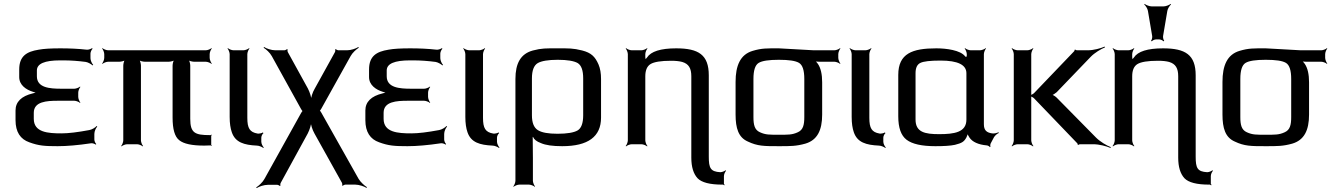

<svg xmlns="http://www.w3.org/2000/svg" viewBox="-20 -743 6857 989"><path d="M154 -131V-162C154 -220 220 -224 278 -224H363C372 -224 387 -218 392 -213L394 -215C389 -220 383 -235 383 -244V-266C383 -275 389 -290 394 -295L392 -297C387 -292 372 -286 363 -286H295C236 -286 170 -291 170 -350V-380C170 -415 210 -432 290 -432H306C345 -432 384 -429 422 -424C434 -422 451 -412 457 -406L460 -409C454 -415 446 -431 446 -443V-467C446 -475 452 -488 457 -492L454 -495C449 -491 435 -486 427 -487C383 -492 338 -494 291 -494C243 -494 206 -492 179 -487C117 -477 79 -454 79 -385V-346C79 -305 114 -281 150 -270C158 -268 168 -264 174 -264V-268C168 -268 157 -264 149 -262C90 -248 60 -218 60 -174V-124C60 -63 85 -26 131 -10C180 8 211 10 277 10C324 10 382 5 449 -5C457 -6 469 -2 473 2L476 -1C471 -5 466 -17 466 -24V-53C466 -67 474 -84 481 -91L478 -94C471 -86 453 -75 440 -73C381 -62 333 -56 297 -56C227 -56 154 -61 154 -131Z M960 -131V-405C960 -414 956 -431 951 -436L949 -434C954 -429 971 -425 980 -425H1040C1049 -425 1064 -419 1069 -414L1071 -416C1066 -421 1060 -436 1060 -445V-464C1060 -473 1066 -488 1071 -493L1069 -495C1064 -490 1049 -484 1040 -484H537C528 -484 513 -490 508 -495L506 -493C511 -488 517 -473 517 -464V-445C517 -436 511 -421 506 -416L508 -414C513 -419 528 -425 537 -425H595C604 -425 621 -429 626 -434L624 -436C619 -431 615 -414 615 -405V-20C615 -11 609 4 604 9L606 11C611 6 626 0 635 0H686C695 0 710 6 715 11L717 9C712 4 706 -11 706 -20V-405C706 -414 702 -431 697 -436L695 -434C700 -429 717 -425 726 -425H849C858 -425 875 -429 880 -434L878 -436C873 -431 869 -414 869 -405V-137C869 -78 880 -39 903 -21C926 -2 969 7 1032 7C1038 7 1056 6 1065 6C1067 6 1067 8 1068 9L1071 6C1070 6 1068 4 1068 3V-44C1068 -45 1070 -46 1071 -47L1068 -50C1067 -49 1066 -47 1065 -47H1061C984 -47 960 -58 960 -131Z M1254 -136V-464C1254 -473 1260 -488 1265 -493L1263 -495C1258 -490 1243 -484 1234 -484H1183C1174 -484 1159 -490 1154 -495L1152 -493C1157 -488 1163 -473 1163 -464V-141C1163 -108 1167 -82 1174 -62C1192 -9 1238 4 1303 7C1314 7 1330 14 1336 19L1339 17C1333 11 1326 -3 1326 -13V-34C1326 -42 1332 -54 1337 -57L1334 -61C1330 -57 1315 -54 1307 -55C1266 -62 1254 -83 1254 -136Z M1531 -161 1342 179C1333 196 1312 215 1300 222L1302 226C1314 218 1340 209 1360 209H1408C1412 209 1420 213 1421 215L1425 213C1423 211 1424 202 1426 199L1565 -55C1575 -74 1584 -103 1584 -119H1580C1580 -103 1589 -74 1600 -55L1741 198C1743 201 1744 210 1742 212L1746 214C1747 212 1755 208 1759 208H1810C1829 208 1856 217 1868 225L1870 221C1858 214 1837 195 1827 178L1635 -163C1634 -166 1627 -175 1625 -175V-171C1627 -171 1634 -180 1635 -183L1786 -454C1795 -471 1816 -490 1828 -497L1826 -501C1814 -493 1788 -484 1768 -484H1723C1719 -484 1711 -488 1710 -490L1706 -488C1708 -486 1707 -477 1705 -474L1601 -286C1590 -268 1581 -239 1581 -223H1585C1585 -239 1576 -268 1566 -287L1463 -474C1461 -477 1460 -486 1462 -488L1458 -490C1457 -488 1449 -484 1445 -484H1398C1378 -484 1352 -493 1340 -501L1338 -497C1350 -490 1371 -471 1380 -454L1531 -181C1532 -178 1539 -169 1541 -169V-173C1539 -173 1532 -164 1531 -161Z M1956 -131V-162C1956 -220 2022 -224 2080 -224H2165C2174 -224 2189 -218 2194 -213L2196 -215C2191 -220 2185 -235 2185 -244V-266C2185 -275 2191 -290 2196 -295L2194 -297C2189 -292 2174 -286 2165 -286H2097C2038 -286 1972 -291 1972 -350V-380C1972 -415 2012 -432 2092 -432H2108C2147 -432 2186 -429 2224 -424C2236 -422 2253 -412 2259 -406L2262 -409C2256 -415 2248 -431 2248 -443V-467C2248 -475 2254 -488 2259 -492L2256 -495C2251 -491 2237 -486 2229 -487C2185 -492 2140 -494 2093 -494C2045 -494 2008 -492 1981 -487C1919 -477 1881 -454 1881 -385V-346C1881 -305 1916 -281 1952 -270C1960 -268 1970 -264 1976 -264V-268C1970 -268 1959 -264 1951 -262C1892 -248 1862 -218 1862 -174V-124C1862 -63 1887 -26 1933 -10C1982 8 2013 10 2079 10C2126 10 2184 5 2251 -5C2259 -6 2271 -2 2275 2L2278 -1C2273 -5 2268 -17 2268 -24V-53C2268 -67 2276 -84 2283 -91L2280 -94C2273 -86 2255 -75 2242 -73C2183 -62 2135 -56 2099 -56C2029 -56 1956 -61 1956 -131Z M2468 -136V-464C2468 -473 2474 -488 2479 -493L2477 -495C2472 -490 2457 -484 2448 -484H2397C2388 -484 2373 -490 2368 -495L2366 -493C2371 -488 2377 -473 2377 -464V-141C2377 -108 2381 -82 2388 -62C2406 -9 2452 4 2517 7C2528 7 2544 14 2550 19L2553 17C2547 11 2540 -3 2540 -13V-34C2540 -42 2546 -54 2551 -57L2548 -61C2544 -57 2529 -54 2521 -55C2480 -62 2468 -83 2468 -136Z M2726 -37C2731 -25 2744 -14 2766 -6C2791 5 2827 10 2876 10C3009 10 3076 -39 3076 -137V-336C3076 -365 3072 -390 3063 -411C3045 -452 3025 -471 2979 -483C2931 -495 2910 -494 2851 -494C2792 -494 2771 -495 2725 -483C2662 -466 2635 -417 2635 -336V188C2635 197 2629 212 2624 217L2626 219C2631 214 2646 208 2655 208H2705C2714 208 2729 214 2734 219L2736 217C2731 212 2725 197 2725 188V71C2725 52 2724 -9 2724 -36C2724 -38 2726 -41 2726 -42L2722 -41C2722 -40 2725 -39 2726 -37ZM2984 -149C2984 -108 2974 -82 2955 -71C2936 -60 2901 -54 2852 -54C2804 -54 2770 -60 2750 -73C2730 -86 2720 -111 2720 -149V-339C2720 -380 2730 -406 2750 -418C2769 -429 2804 -435 2853 -435C2902 -435 2937 -429 2956 -418C2975 -406 2984 -380 2984 -339V-149Z M3631 64V-355C3631 -461 3578 -494 3463 -494C3383 -494 3333 -478 3313 -447C3310 -442 3303 -437 3302 -433L3306 -431C3307 -435 3304 -443 3304 -448V-464C3304 -473 3310 -488 3315 -493L3313 -495C3308 -490 3293 -484 3284 -484H3234C3225 -484 3210 -490 3205 -495L3203 -493C3208 -488 3214 -473 3214 -464V-20C3214 -11 3208 4 3203 9L3205 11C3210 6 3225 0 3234 0H3284C3293 0 3308 6 3313 11L3315 9C3310 4 3304 -11 3304 -20V-350C3304 -381 3313 -402 3331 -413C3349 -424 3384 -430 3437 -430C3460 -430 3479 -428 3494 -424C3528 -414 3541 -391 3541 -350V69C3541 117 3552 152 3573 175C3594 197 3637 208 3700 208H3705C3707 208 3709 211 3710 212L3713 209C3712 208 3709 206 3709 204V164C3709 155 3715 141 3720 137L3717 134C3712 139 3699 144 3690 144C3640 141 3631 123 3631 64Z M3992 -494C3929 -494 3904 -495 3857 -481C3793 -462 3769 -405 3769 -321V-153C3769 -82 3784 -35 3832 -14C3882 10 3916 10 3992 10C4053 10 4081 10 4128 -3C4190 -21 4215 -72 4215 -153V-319C4215 -360 4208 -392 4193 -414C4188 -421 4181 -429 4176 -432L4174 -429C4179 -426 4191 -425 4199 -425H4278C4287 -425 4302 -419 4307 -414L4309 -416C4304 -421 4298 -436 4298 -445V-464C4298 -473 4304 -488 4309 -493L4307 -495C4302 -490 4287 -484 4278 -484H4171C4154 -484 4010 -494 3992 -494ZM4123 -140C4123 -100 4117 -74 4090 -62C4060 -48 4039 -49 3992 -49C3945 -49 3924 -48 3894 -62C3867 -74 3861 -100 3861 -140V-336C3861 -381 3870 -408 3888 -419C3906 -430 3941 -435 3992 -435C4043 -435 4078 -430 4096 -419C4114 -408 4123 -381 4123 -336V-140Z M4458 -136V-464C4458 -473 4464 -488 4469 -493L4467 -495C4462 -490 4447 -484 4438 -484H4387C4378 -484 4363 -490 4358 -495L4356 -493C4361 -488 4367 -473 4367 -464V-141C4367 -108 4371 -82 4378 -62C4396 -9 4442 4 4507 7C4518 7 4534 14 4540 19L4543 17C4537 11 4530 -3 4530 -13V-34C4530 -42 4536 -54 4541 -57L4538 -61C4534 -57 4519 -54 4511 -55C4470 -62 4458 -83 4458 -136Z M5048 -103V-464C5048 -473 5054 -488 5059 -493L5057 -495C5052 -490 5037 -484 5028 -484H4980C4971 -484 4956 -490 4951 -495L4949 -493C4954 -488 4960 -473 4960 -464V-457C4960 -454 4956 -448 4957 -446L4960 -447C4960 -449 4954 -450 4952 -452C4928 -485 4853 -494 4803 -494C4680 -494 4607 -468 4607 -357V-144C4607 -85 4621 -45 4650 -23C4679 -1 4728 10 4798 10C4842 10 4876 8 4899 3C4935 -6 4946 -13 4958 -35C4962 -43 4966 -54 4966 -61L4962 -60C4962 -54 4969 -41 4974 -34C4989 -12 5019 2 5063 6C5068 6 5077 11 5079 15L5082 13C5080 9 5081 0 5083 -4L5100 -36C5105 -45 5117 -55 5125 -58L5123 -62C5116 -58 5101 -54 5090 -56C5062 -60 5048 -72 5048 -103ZM4817 -52C4744 -52 4696 -62 4696 -127V-366C4696 -393 4704 -411 4721 -419C4737 -427 4772 -431 4825 -431C4914 -431 4958 -409 4958 -366V-127C4958 -61 4895 -52 4817 -52Z M5626 -34 5423 -240C5416 -247 5402 -256 5395 -256V-252C5402 -252 5416 -262 5423 -268L5598 -450C5618 -471 5652 -491 5672 -499L5670 -503C5650 -494 5613 -484 5584 -484H5527C5524 -484 5519 -486 5519 -488L5515 -486C5516 -485 5514 -479 5512 -478L5307 -264C5301 -257 5287 -252 5281 -252V-248C5287 -248 5301 -243 5307 -236L5528 -6C5530 -5 5532 1 5531 2L5535 4C5535 2 5540 0 5543 0H5612C5642 0 5680 10 5700 19L5702 15C5681 7 5647 -13 5626 -34ZM5292 -20V-464C5292 -473 5298 -488 5303 -493L5301 -495C5296 -490 5281 -484 5272 -484H5222C5213 -484 5198 -490 5193 -495L5191 -493C5196 -488 5202 -473 5202 -464V-20C5202 -11 5196 4 5191 9L5193 11C5198 6 5213 0 5222 0H5272C5281 0 5296 6 5301 11L5303 9C5298 4 5292 -11 5292 -20Z M6139 64V-355C6139 -461 6086 -494 5971 -494C5891 -494 5841 -478 5821 -447C5818 -442 5811 -437 5810 -433L5814 -431C5815 -435 5812 -443 5812 -448V-464C5812 -473 5818 -488 5823 -493L5821 -495C5816 -490 5801 -484 5792 -484H5742C5733 -484 5718 -490 5713 -495L5711 -493C5716 -488 5722 -473 5722 -464V-20C5722 -11 5716 4 5711 9L5713 11C5718 6 5733 0 5742 0H5792C5801 0 5816 6 5821 11L5823 9C5818 4 5812 -11 5812 -20V-350C5812 -381 5821 -402 5839 -413C5857 -424 5892 -430 5945 -430C5968 -430 5987 -428 6002 -424C6036 -414 6049 -391 6049 -350V69C6049 117 6060 152 6081 175C6102 197 6145 208 6208 208H6213C6215 208 6217 211 6218 212L6221 209C6220 208 6217 206 6217 204V164C6217 155 6223 141 6228 137L6225 134C6220 139 6207 144 6198 144C6148 141 6139 123 6139 64ZM5971 -557 5993 -687C5995 -699 6005 -714 6012 -720L6010 -723C6003 -717 5985 -710 5973 -710H5913C5901 -710 5883 -717 5876 -723L5874 -720C5881 -714 5891 -699 5893 -687L5915 -557C5916 -549 5913 -537 5909 -533L5913 -530C5916 -535 5928 -540 5935 -540H5951C5958 -540 5970 -535 5973 -530L5977 -533C5973 -537 5970 -549 5971 -557Z M6500 -494C6437 -494 6412 -495 6365 -481C6301 -462 6277 -405 6277 -321V-153C6277 -82 6292 -35 6340 -14C6390 10 6424 10 6500 10C6561 10 6589 10 6636 -3C6698 -21 6723 -72 6723 -153V-319C6723 -360 6716 -392 6701 -414C6696 -421 6689 -429 6684 -432L6682 -429C6687 -426 6699 -425 6707 -425H6786C6795 -425 6810 -419 6815 -414L6817 -416C6812 -421 6806 -436 6806 -445V-464C6806 -473 6812 -488 6817 -493L6815 -495C6810 -490 6795 -484 6786 -484H6679C6662 -484 6518 -494 6500 -494ZM6631 -140C6631 -100 6625 -74 6598 -62C6568 -48 6547 -49 6500 -49C6453 -49 6432 -48 6402 -62C6375 -74 6369 -100 6369 -140V-336C6369 -381 6378 -408 6396 -419C6414 -430 6449 -435 6500 -435C6551 -435 6586 -430 6604 -419C6622 -408 6631 -381 6631 -336V-140Z"/></svg>

Font: Gamestation Storm
Style: Regular
Weight: 400
Designer: Jonas Hecksher
Foundry: Jonas Hecksher, Playtypeª, e-types AS
Version: Version 1.003